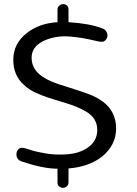

<svg xmlns="http://www.w3.org/2000/svg" viewBox="-20 -796 662 929"><path d="M258.2 20.3Q189.9 20.3 87.3 -13.9Q59.5 -22.8 59.5 -49.4Q59.5 -62 67.1 -71.5Q74.7 -81 85.4 -81Q96.2 -81 108.2 -76.6Q120.3 -72.2 138.6 -67.1Q157 -62 177.2 -58.2Q222.8 -48.1 269 -48.1Q315.2 -48.1 345.6 -55.7Q375.9 -63.3 400 -78.5Q450.6 -111.4 450.6 -167.1Q450.6 -225.3 394.9 -257Q353.2 -281 301.9 -296.2Q250.6 -311.4 215.8 -322.8Q181 -334.2 150 -348.7Q119 -363.3 96.2 -384.8Q44.3 -430.4 44.3 -506.3Q44.3 -584.8 108.9 -635.4Q169.6 -683.5 258.2 -688.6V-749.4Q258.2 -762 267.1 -769Q275.9 -775.9 286.1 -775.9Q296.2 -775.9 303.8 -769.6Q311.4 -763.3 311.4 -749.4V-688.6Q413.9 -682.3 472.2 -659.5Q486.1 -655.7 493 -645.6Q500 -635.4 500 -624.1Q500 -612.7 491.8 -603.2Q483.5 -593.7 473.4 -593.7Q463.3 -593.7 450.6 -596.8Q438 -600 416.5 -604.4Q394.9 -608.9 374.7 -612.7Q320.3 -620.3 293 -620.3Q265.8 -620.3 237.3 -613.9Q208.9 -607.6 184.8 -594.9Q132.9 -567.1 132.9 -516.5Q132.9 -454.4 197.5 -417.7Q225.3 -401.3 262 -389.2Q298.7 -377.2 337.3 -365.2Q375.9 -353.2 412.7 -339.2Q449.4 -325.3 478.5 -303.8Q541.8 -255.7 541.8 -174.7Q541.8 -93.7 473.4 -38Q410.1 11.4 311.4 19V86.1Q311.4 98.7 303.2 105.7Q294.9 112.7 284.8 112.7Q274.7 112.7 266.5 106.3Q258.2 100 258.2 86.1Z"/></svg>

Font: Mandali
Style: Regular
Weight: 400
Designer: Purushoth Kumar Guthula
Foundry: Silikandhra, Hyderabad
Version: Version 1.0.5; ttfautohint (v1.2.25-373a) -l 7 -r 28 -G 50 -